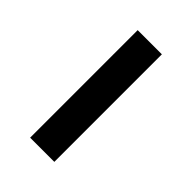

<svg xmlns="http://www.w3.org/2000/svg" viewBox="8 -513 404 404"><g transform="rotate(-45 210.0 -311.0)"><path d="M50 -347H370V-275H50Z"/></g></svg>

Font: CyStack Display
Style: Regular
Weight: 400
Designer: Weizhong Zhang
Foundry: 本地遙控
Version: Version 1.000;Glyphs 3.1.2 (3151)